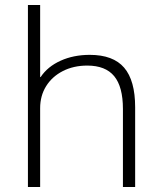

<svg xmlns="http://www.w3.org/2000/svg" viewBox="-20 -750 636 770"><path d="M92 0V-730H141V-441H143Q171 -483 223 -506.5Q275 -530 340 -530Q434 -530 478 -478.5Q522 -427 522 -320V0H473V-313Q473 -402 438 -444.5Q403 -487 330 -487Q275 -487 232 -465Q189 -443 165 -404.5Q141 -366 141 -316V0Z"/></svg>

Font: M PLUS 2 Light
Style: Regular
Weight: 300
Designer: Coji Morishita
Foundry: UNDERFOREST DESIGN
Version: Version 1.001